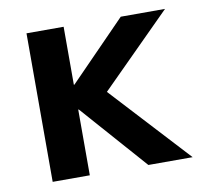

<svg xmlns="http://www.w3.org/2000/svg" viewBox="-64 -591 726 662"><g transform="rotate(-10 299.0 -260.0)"><path d="M201 -230H199V0H69V-520H199V-317H201L399 -520H554L307 -273L559 0H404Z"/></g></svg>

Font: M PLUS 1p
Style: Bold
Weight: 700
Version: Version 1.062